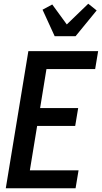

<svg xmlns="http://www.w3.org/2000/svg" viewBox="-20 -1009 546 1029"><path d="M11 0 132 -735H506L490 -639H229L195 -430H399L383 -334H179L140 -96H401L385 0ZM273 -815 208 -957 260 -985 338 -878 453 -989 498 -953 385 -815Z"/></svg>

Font: Iosevka Custom
Style: Bold Italic
Weight: 700
Italic angle: -9°
Designer: Belleve Invis
Foundry: Belleve Invis
Version: Version 30.3.1; ttfautohint (v1.8.3)